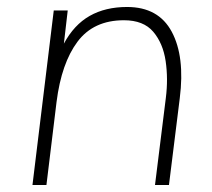

<svg xmlns="http://www.w3.org/2000/svg" viewBox="-20 -530 608 550"><path d="M73 0 134 -500H174L163 -405Q192 -459 237 -484.5Q282 -510 344 -510Q434 -510 472 -439Q510 -368 495 -249L464 0H424L455 -249Q462 -304 454.5 -355Q447 -406 419 -439Q391 -472 335 -472Q248 -472 202 -410.5Q156 -349 142 -238L113 0Z"/></svg>

Font: Haskoy ExtraLight
Style: Italic
Weight: 200
Designer: Ertekin Erdin
Foundry: Ertekin Erdin
Version: Version 2.000; ttfautohint (v1.8.4.7-5d5b)